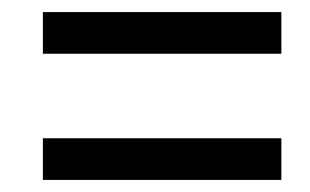

<svg xmlns="http://www.w3.org/2000/svg" viewBox="-20 -511 513 318"><path d="M51 -422H446V-491H51ZM51 -213H446V-282H51Z"/></svg>

Font: Noto Sans Condensed
Style: Italic
Weight: 400
Width: 3
Italic angle: -12°
Designer: Monotype Design Team
Foundry: Monotype Imaging Inc.
Version: Version 2.013